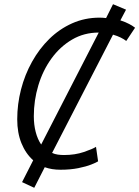

<svg xmlns="http://www.w3.org/2000/svg" viewBox="-20 -793 663 914"><path d="M143 101 85 74 138 -30Q102 -62 82 -111.5Q62 -161 62 -225Q62 -297 80 -367Q98 -437 132.5 -499Q167 -561 215 -608Q263 -655 323.5 -682Q384 -709 454 -709Q462 -709 469.5 -708.5Q477 -708 485 -707L518 -773L580 -747L553 -696Q578 -688 595.5 -678.5Q613 -669 623 -661L581 -598Q571 -606 555 -614Q539 -622 518 -628L228 -65Q241 -59 255.5 -57Q270 -55 285 -55Q337 -55 379.5 -69.5Q422 -84 437 -94L447 -25Q440 -20 415 -10Q390 0 352.5 7.5Q315 15 268 15Q226 15 193 3ZM176 -105 450 -638Q380 -638 323 -604.5Q266 -571 225 -514.5Q184 -458 162.5 -386.5Q141 -315 141 -240Q141 -199 150 -164.5Q159 -130 176 -105Z"/></svg>

Font: Ubuntu Sans Mono
Style: Italic
Weight: 400
Italic angle: -13.5°
Monospace: yes
Designer: Dalton Maag Ltd
Foundry: Dalton Maag Ltd
Version: Version 1.006